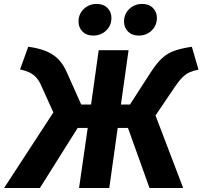

<svg xmlns="http://www.w3.org/2000/svg" viewBox="-63 -946 1018 966"><path d="M902.2 -710.8 935.7 -595.5Q911.4 -591.1 892.1 -582.7Q872.8 -574.3 855.1 -556.9Q837.4 -539.4 815.5 -507.1L719.4 -364.9L858.7 0H689.2L580.9 -302.2H529.2L486.8 0H334.7L378.3 -302.2H327.7L137.7 0H-42.5L205.5 -380.3L144.9 -514.3Q134.3 -539 120.5 -554.7Q106.7 -570.5 87.1 -580.5Q67.6 -590.4 37.8 -596.4L79.1 -710.8Q134 -703.4 171.2 -687.6Q208.4 -671.9 232.7 -645.7Q257 -619.5 273.6 -581.4L345.7 -419.9H395.2L433.6 -693.6H583.8L545.4 -419.9H590.8L694.8 -581.2Q725.5 -628.9 753 -653.8Q780.4 -678.6 815.2 -690.8Q849.9 -703 902.2 -710.8ZM406 -767Q372.6 -767 352.3 -787Q332.1 -807 332.1 -837.5Q332.1 -875.6 358.6 -900.9Q385.1 -926.2 423.8 -926.2Q457.2 -926.2 477.4 -906.1Q497.6 -886.1 497.6 -855.7Q497.6 -817.6 471.1 -792.3Q444.7 -767 406 -767ZM634.8 -767Q601.4 -767 581.2 -787Q561 -807 561 -837.5Q561 -875.6 587.4 -900.9Q613.9 -926.2 652.6 -926.2Q686 -926.2 706.2 -906.1Q726.4 -886.1 726.4 -855.7Q726.4 -817.6 699.9 -792.3Q673.5 -767 634.8 -767Z"/></svg>

Font: Fira Sans Variable
Style: Italic
Weight: 397
Italic angle: -8°
Designer: Carrois Corporate & Edenspiekermann AG
Foundry: Carrois Corporate GbR & Edenspiekermann AG
Version: Version 4.202